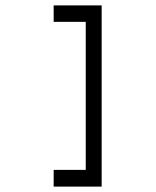

<svg xmlns="http://www.w3.org/2000/svg" viewBox="-20 -679 580 712"><path d="M179 -659H357V13H179V-49H298V-598H179Z"/></svg>

Font: ibm3270
Style: Regular
Weight: 400
Monospace: yes
Version: Version 2.0.3